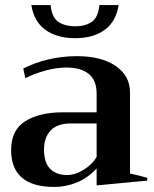

<svg xmlns="http://www.w3.org/2000/svg" viewBox="-20 -729 609 759"><path d="M104 -709H180Q185 -659 211.5 -642Q238 -625 277 -625Q316 -625 342 -642Q368 -659 373 -709H449Q439 -644 394 -611Q349 -578 277 -578Q205 -578 159.5 -611Q114 -644 104 -709ZM24 -136Q24 -215 80 -250Q136 -285 228 -285H362V-358Q362 -412 330.5 -437Q299 -462 243 -462Q203 -462 159.5 -450Q116 -438 80 -420L72 -458Q116 -481 171 -494Q226 -507 284 -507Q381 -507 437.5 -468Q494 -429 494 -364V-43Q532 -35 562 -26V-15L362 4V-63Q328 -26 284.5 -8Q241 10 195 10Q24 10 24 -136ZM362 -109V-241H259Q207 -241 180.5 -213.5Q154 -186 154 -137Q154 -86 178.5 -61.5Q203 -37 245 -37Q277 -37 311 -58Q345 -79 362 -109Z"/></svg>

Font: Trirong SemiBold
Style: Regular
Weight: 600
Designer: Katatrad Team
Foundry: CadsonDemak
Version: Version 1.000